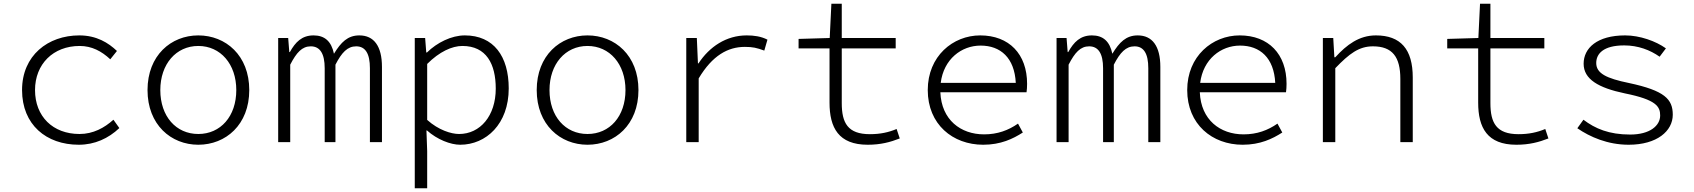

<svg xmlns="http://www.w3.org/2000/svg" viewBox="-20 -767 9140 1036"><path d="M99 -281C99 -94 230 14 405 14C491 14 565 -20 624 -76L592 -121C543 -77 483 -44 409 -44C265 -44 169 -139 169 -281C169 -421 267 -519 410 -519C475 -519 528 -491 575 -447L611 -492C565 -536 501 -576 408 -576C239 -576 99 -468 99 -281Z M776 -281C776 -94 903 14 1050 14C1198 14 1325 -94 1325 -281C1325 -468 1198 -576 1050 -576C903 -576 776 -468 776 -281ZM1255 -281C1255 -139 1170 -44 1050 -44C930 -44 845 -139 845 -281C845 -421 930 -519 1050 -519C1170 -519 1255 -421 1255 -281Z M1481 -562V0H1546V-418C1580 -484 1610 -517 1657 -517C1707 -517 1732 -477 1732 -399V0H1790V-418C1824 -484 1855 -517 1902 -517C1952 -517 1976 -477 1976 -399V0H2041V-406C2041 -519 1997 -576 1919 -576C1856 -576 1820 -539 1782 -477C1768 -544 1732 -576 1672 -576C1609 -576 1574 -540 1544 -486H1541L1535 -562Z M2218 -562V249H2285V48L2281 -63H2284C2339 -14 2411 14 2463 14C2603 14 2725 -98 2725 -290C2725 -463 2644 -576 2488 -576C2416 -576 2338 -537 2284 -484H2280L2274 -562ZM2655 -289C2655 -142 2571 -44 2457 -44C2415 -44 2346 -65 2285 -120V-422C2351 -488 2419 -519 2475 -519C2604 -519 2655 -422 2655 -289Z M2876 -281C2876 -94 3003 14 3150 14C3298 14 3425 -94 3425 -281C3425 -468 3298 -576 3150 -576C3003 -576 2876 -468 2876 -281ZM3355 -281C3355 -139 3270 -44 3150 -44C3030 -44 2945 -139 2945 -281C2945 -421 3030 -519 3150 -519C3270 -519 3355 -421 3355 -281Z M3683 -562V0H3750V-344C3824 -468 3908 -514 3999 -514C4042 -514 4063 -509 4104 -494L4121 -553C4086 -571 4048 -576 4009 -576C3899 -576 3808 -515 3749 -425H3746L3740 -562Z M4456 -213C4456 -78 4505 14 4662 14C4732 14 4784 0 4835 -20L4818 -71C4775 -53 4730 -43 4674 -43C4554 -43 4522 -104 4522 -211V-506H4813V-562H4522V-747H4466L4457 -562L4289 -557V-506H4456Z M5522 -315C5522 -475 5425 -576 5269 -576C5122 -576 4986 -464 4986 -281C4986 -96 5121 14 5285 14C5380 14 5446 -18 5499 -52L5473 -100C5421 -64 5363 -42 5290 -42C5164 -42 5060 -120 5054 -269H5519C5521 -282 5522 -299 5522 -315ZM5271 -521C5379 -521 5454 -455 5461 -320H5056C5072 -448 5168 -521 5271 -521Z M5681 -562V0H5746V-418C5780 -484 5810 -517 5857 -517C5907 -517 5932 -477 5932 -399V0H5990V-418C6024 -484 6055 -517 6102 -517C6152 -517 6176 -477 6176 -399V0H6241V-406C6241 -519 6197 -576 6119 -576C6056 -576 6020 -539 5982 -477C5968 -544 5932 -576 5872 -576C5809 -576 5774 -540 5744 -486H5741L5735 -562Z M6922 -315C6922 -475 6825 -576 6669 -576C6522 -576 6386 -464 6386 -281C6386 -96 6521 14 6685 14C6780 14 6846 -18 6899 -52L6873 -100C6821 -64 6763 -42 6690 -42C6564 -42 6460 -120 6454 -269H6919C6921 -282 6922 -299 6922 -315ZM6671 -521C6779 -521 6854 -455 6861 -320H6456C6472 -448 6568 -521 6671 -521Z M7118 -562V0H7185V-399C7261 -478 7313 -517 7388 -517C7493 -517 7536 -460 7536 -341V0H7603V-349C7603 -501 7538 -576 7404 -576C7314 -576 7247 -526 7185 -458H7180L7174 -562Z M7956 -213C7956 -78 8005 14 8162 14C8232 14 8284 0 8335 -20L8318 -71C8275 -53 8230 -43 8174 -43C8054 -43 8022 -104 8022 -211V-506H8313V-562H8022V-747H7966L7957 -562L7789 -557V-506H7956Z M8491 -75C8559 -28 8655 14 8768 14C8921 14 9006 -60 9006 -148C9006 -232 8962 -278 8770 -319C8648 -344 8593 -371 8593 -427C8593 -476 8630 -522 8744 -522C8819 -522 8884 -497 8935 -461L8969 -506C8915 -545 8828 -576 8749 -576C8597 -576 8525 -507 8525 -423C8525 -340 8604 -293 8748 -263C8917 -229 8938 -192 8938 -144C8938 -89 8883 -41 8776 -41C8662 -41 8587 -73 8524 -121Z"/></svg>

Font: Kawkab Mono Light
Style: Regular
Weight: 300
Monospace: yes
Designer: Abdullah Arif
Foundry: Abdullah Arif
Version: Version 1.000;PS 000.500;hotconv 1.0.88;makeotf.lib2.5.64775